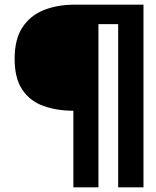

<svg xmlns="http://www.w3.org/2000/svg" viewBox="-20 -730 672 827"><path d="M296 77V-253Q225 -253 167.5 -273.5Q110 -294 76.5 -343Q43 -392 43 -477Q43 -561 76.5 -612Q110 -663 168.5 -686.5Q227 -710 303 -710H598V77H489V-626H404V77Z"/></svg>

Font: Kanit
Style: Regular
Weight: 400
Designer: Katatrad Team
Foundry: CadsonDemak
Version: Version 2.000; ttfautohint (v1.8.3)